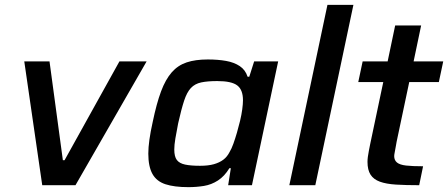

<svg xmlns="http://www.w3.org/2000/svg" viewBox="-20 -763 1846 791"><path d="M154 0 80 -510H184L239 -103H246L472 -510H584L291 0Z M756 8Q698 8 661.5 -4Q625 -16 608 -46.5Q591 -77 591 -130Q591 -155 595.5 -187.5Q600 -220 609 -260Q625 -337 643.5 -386.5Q662 -436 687.5 -465Q713 -494 749 -506Q785 -518 836 -518Q878 -518 911.5 -512Q945 -506 968 -490.5Q991 -475 1000 -447H1007L1027 -510H1126L1018 0H920L931 -70H925Q905 -37 878 -19.5Q851 -2 820 3Q789 8 756 8ZM804 -80Q838 -80 861 -86.5Q884 -93 900 -105Q916 -117 926 -137Q934 -150 941.5 -171Q949 -192 956 -216Q963 -240 969 -265Q975 -290 978 -312.5Q981 -335 981 -350Q981 -393 957.5 -411Q934 -429 875 -429Q835 -429 809 -423.5Q783 -418 766.5 -400.5Q750 -383 738.5 -348Q727 -313 714 -255Q707 -219 702.5 -192.5Q698 -166 698 -147Q698 -118 708.5 -104Q719 -90 742.5 -85Q766 -80 804 -80Z M1172 0 1329 -743H1436L1279 0Z M1707 0Q1652 0 1611.5 -2.5Q1571 -5 1545 -14.5Q1519 -24 1506.5 -43.5Q1494 -63 1494 -96Q1494 -106 1495.5 -117Q1497 -128 1499.5 -141Q1502 -154 1505 -169L1559 -425H1456L1474 -510H1577L1608 -658H1715L1684 -510H1806L1788 -425H1666L1614 -179Q1613 -174 1611 -162Q1609 -150 1606.5 -137.5Q1604 -125 1604 -120Q1604 -103 1615.5 -93.5Q1627 -84 1653 -81Q1679 -78 1723 -78Z"/></svg>

Font: Saira Thin Medium
Style: Italic
Weight: 500
Italic angle: -12°
Version: Version 1.101